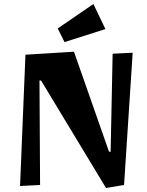

<svg xmlns="http://www.w3.org/2000/svg" viewBox="-20 -923 732 958"><path d="M509 15 185 -521H177L180 0L80 5L107 -650L349 -665L524 -166H532L542 -655L642 -660L599 0ZM302 -713 268 -781 446 -903 506 -778Z"/></svg>

Font: Joti One
Style: Regular
Weight: 400
Designer: Eduardo Rodriguez Tunni
Foundry: Eduardo Rodriguez Tunni
Version: Version 1.002; ttfautohint (v1.8.4.7-5d5b);gftools[0.9.24]